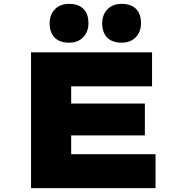

<svg xmlns="http://www.w3.org/2000/svg" viewBox="-20 -970 930 990"><path d="M140 0V-700H764V-525H347V-175H782V0ZM251 -272V-436H727V-272ZM607 -750Q559 -750 533 -776Q507 -802 507 -850Q507 -894 534 -922Q561 -950 607 -950Q655 -950 681 -924.5Q707 -899 707 -850Q707 -806 680 -778Q653 -750 607 -750ZM336 -750Q288 -750 262 -776Q236 -802 236 -850Q236 -894 263 -922Q290 -950 336 -950Q384 -950 410 -924.5Q436 -899 436 -850Q436 -806 409 -778Q382 -750 336 -750Z"/></svg>

Font: Lexend Peta Black
Style: Regular
Weight: 900
Version: Version 1.007